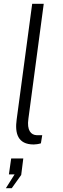

<svg xmlns="http://www.w3.org/2000/svg" viewBox="-20 -762 335 1014"><path d="M158 1C168 1 183 -1 196 -5L203 -48H174C144 -49 121 -73 130 -135L211 -742H150L68 -131C58 -59 73 1 158 1ZM11 232H42L92 162L103 75H39L27 159H57Z"/></svg>

Font: United Sans ExtraLight
Style: Italic
Weight: 200
Italic angle: -8°
Designer: Pablo Impallari, Rodrigo Fuenzalida (Modified by Dan O. Williams)
Version: Version 1.000;PS 001.000;hotconv 1.0.88;makeotf.lib2.5.64775